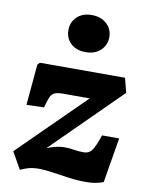

<svg xmlns="http://www.w3.org/2000/svg" viewBox="-89 -850 719 929"><g transform="rotate(10 271.0 -385.5)"><path d="M79 -515H497L515 -444L182 -114Q232 -133 265 -133Q292 -133 313 -129Q334 -125 362 -125Q388 -125 402 -144Q416 -163 436 -221H520L483 0Q447 14 403.5 14.5Q360 15 315.5 9Q271 3 231.5 -3Q192 -9 166 -9Q132 -9 109.5 -2Q87 5 73 12L26 -71L346 -387H216Q189 -387 174.5 -381Q160 -375 152.5 -357.5Q145 -340 136 -306L50 -303L68 -504ZM187 -695Q187 -734 214 -760Q241 -786 287 -786Q332 -786 360 -760Q388 -734 388 -695Q388 -656 360.5 -630Q333 -604 288 -604Q241 -604 214 -629.5Q187 -655 187 -695Z"/></g></svg>

Font: Literata 12pt ExtraBold
Style: Italic
Weight: 800
Italic angle: -2°
Designer: Latin by Veronika Burian and Jose Scaglione. Greek by Irene Vlachou. Cyrillic by Vera Evstafieva
Foundry: TypeTogether
Version: Version 3.002